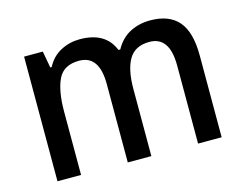

<svg xmlns="http://www.w3.org/2000/svg" viewBox="-81 -675 1021 802"><g transform="rotate(-15 429.5 -274.5)"><path d="M623 -549Q705 -549 745.5 -502Q786 -455 786 -354V0H684V-338Q684 -463 597 -463Q535 -463 508.5 -418.5Q482 -374 482 -290V0H380V-339Q380 -463 293 -463Q226 -463 202 -413Q178 -363 178 -273V0H76V-539H157L170 -467H176Q198 -509 236.5 -529Q275 -549 319 -549Q430 -549 464 -464H472Q496 -508 535.5 -528.5Q575 -549 623 -549Z"/></g></svg>

Font: Noto Sans Sinhala UI SemiCondensed Medium
Style: Regular
Weight: 500
Width: 4
Designer: Jelle Bosma - Monotype Design Team
Foundry: Monotype Imaging Inc.
Version: Version 2.006; ttfautohint (v1.8.4.7-5d5b)